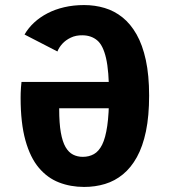

<svg xmlns="http://www.w3.org/2000/svg" viewBox="-20 -726 690 759"><path d="M312.5 13Q259 13 213.2 -4.8Q167.5 -22.5 133.5 -62.8Q99.5 -103 80.5 -171.2Q61.5 -239.5 61.5 -339.5Q61.5 -348 61.8 -358.8Q62 -369.5 63 -381.2Q64 -393 65 -402H446V-298H214Q214 -297 214 -296.2Q214 -295.5 214 -294.5Q214 -238.5 220.5 -202Q227 -165.5 239.2 -144.5Q251.5 -123.5 268.8 -114.8Q286 -106 307.5 -106Q332 -106 351.2 -116.8Q370.5 -127.5 383.8 -154Q397 -180.5 404 -228.5Q411 -276.5 411 -350.5Q411 -445.5 399.2 -496.2Q387.5 -547 364.2 -566.5Q341 -586 306.5 -586.5Q280 -587 259.8 -577.2Q239.5 -567.5 226.2 -552.8Q213 -538 207 -522.5L77 -589.5Q92 -615.5 115 -636.8Q138 -658 167.8 -673.5Q197.5 -689 234 -697.5Q270.5 -706 312.5 -706Q355 -706 393.5 -694.5Q432 -683 464 -657.5Q496 -632 519.8 -590.2Q543.5 -548.5 556.5 -488.5Q569.5 -428.5 569.5 -348Q569.5 -267.5 557 -207.2Q544.5 -147 521.2 -105Q498 -63 466 -36.8Q434 -10.5 395.2 1.2Q356.5 13 312.5 13Z"/></svg>

Font: Trispace Thin
Style: Bold
Weight: 700
Version: Version 1.210